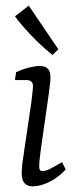

<svg xmlns="http://www.w3.org/2000/svg" viewBox="-20 -654 275 681"><path d="M154 -328 125 -125Q123 -110 121 -92.5Q119 -75 119 -63Q119 -47 131 -47Q142 -47 158.5 -55.5Q175 -64 200 -79L213 -53Q188 -25 155.5 -9Q123 7 97 7Q57 7 57 -38Q57 -56 59.5 -76Q62 -96 66 -121L91 -290Q93 -308 95 -324.5Q97 -341 97 -349Q97 -360 90.5 -365Q84 -370 75 -370H33L37 -398Q61 -409 83.5 -414.5Q106 -420 121 -420Q141 -420 150 -410Q159 -400 159 -379Q159 -371 157.5 -358Q156 -345 154 -328ZM187 -479 166 -459Q142 -478 116 -503Q90 -528 68 -553Q46 -578 33 -596L82 -634Z"/></svg>

Font: Yrsa Light
Style: Italic
Weight: 300
Italic angle: -7.10001°
Designer: Anna Giedrys (Yrsa+Rasa design), David Brezina (Yrsa art-direction, Rasa art-direction, design)
Foundry: Rosetta Type Foundry
Version: Version 2.004